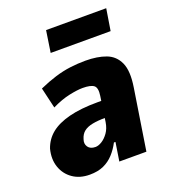

<svg xmlns="http://www.w3.org/2000/svg" viewBox="-134 -822 831 933"><g transform="rotate(-20 281.5 -355.5)"><path d="M171 11Q120 11 84 -14Q48 -39 33.5 -81Q19 -123 32 -174Q47 -218 82.5 -247Q118 -276 178.5 -291.5Q239 -307 326 -307H371L358 -223H335Q297 -223 269 -217.5Q241 -212 224.5 -199Q208 -186 201 -162Q193 -140 204.5 -123Q216 -106 243 -106Q258 -106 276 -117Q294 -128 309.5 -149.5Q325 -171 330 -203L349 -332Q355 -372 339 -384.5Q323 -397 281 -397Q254 -397 211.5 -388Q169 -379 120 -355L95 -462Q140 -482 180.5 -494.5Q221 -507 260.5 -512Q300 -517 339 -517Q401 -517 445 -500.5Q489 -484 509 -440Q529 -396 516 -314L467 0H327L342 -96H334Q318 -65 295.5 -40.5Q273 -16 243 -2.5Q213 11 171 11ZM194 -610 211 -722H522L504 -610Z"/></g></svg>

Font: Nunito Sans 7pt Condensed Black
Style: Italic
Weight: 900
Width: 3
Italic angle: -9°
Designer: Vernon Adams
Foundry: Vernon Adams
Version: Version 3.101;gftools[0.9.27]